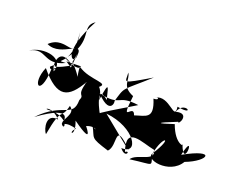

<svg xmlns="http://www.w3.org/2000/svg" viewBox="-270 -1063 1510 1210"><g transform="rotate(20 485.0 -458.0)"><path d="M208 -471 94 -548 189 -550C198 -539 172 -516 82 -564C218 -730 96 -785 183 -843C55 -611 126 -546 144 -588C167 -732 56 -556 -55 -610C50 -711 151 -535 112 -749C143 -523 -2 -535 94 -537C-39 -473 -47 -589 -151 -532C-68 -587 80 -562 41 -462C13 -496 24 -633 136 -535C-33 -444 75 -540 8 -481C23 -435 88 -529 22 -466C13 -274 -67 -339 -13 -464C116 -309 183 -339 259 -470C225 -355 277 -399 254 -346C252 -222 167 -299 23 -149C251 -315 205 -174 201 -169C235 -118 241 -231 86 -222C61 -221 111 -251 171 -185C84 -202 106 -99 130 -73C167 -282 184 -182 211 -292C265 -253 190 -199 203 -168C239 -184 258 -178 296 -170C248 -124 316 -114 276 -217C463 -82 326 -237 349 -207C414 -234 433 -186 388 -223C429 -149 395 -151 532 -109C584 -158 504 -309 655 -156C648 -157 548 -240 444 -325C643 -305 730 -148 606 -153C652 -94 670 -163 636 -138C580 -303 721 -228 804 -213C841 -142 711 -156 678 -104C852 -128 818 -99 803 -189C827 -318 896 -335 804 -191C762 -138 945 -97 1010 -207C1152 -261 1176 -354 975 -242C1018 -434 1021 -144 960 -307C984 -297 916 -285 871 -410C763 -374 747 -376 886 -431C894 -408 945 -510 850 -485C882 -575 984 -494 850 -519C863 -418 781 -573 698 -525C714 -540 734 -515 690 -515C741 -392 681 -398 611 -374C586 -452 540 -277 564 -486C474 -522 511 -575 485 -615C491 -549 458 -529 647 -641C476 -486 498 -531 461 -405C468 -459 487 -298 360 -430C521 -395 461 -465 614 -444C497 -370 257 -245 429 -275C394 -310 312 -496 417 -406C399 -458 394 -558 371 -387C362 -518 261 -482 328 -457C419 -517 271 -483 185 -546C194 -394 250 -440 131 -557L144 -619L130 -481L284 -451Z"/></g></svg>

Font: CISF Camouflage Kit
Style: Mdz
Weight: 400
Designer: Robert Jablonski, Jasper
Foundry: Cannot Into Space Fonts
Version: Version 1.270